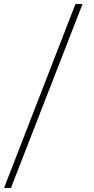

<svg xmlns="http://www.w3.org/2000/svg" viewBox="-62 -717 464 947"><path d="M310 -697H345L-8 210H-42Z"/></svg>

Font: Hanken Grotesk ExtraLight
Style: Regular
Weight: 200
Designer: Alfredo Marco Pradil
Foundry: Hanken Design Co.
Version: Version 3.014